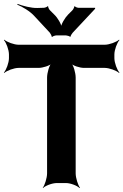

<svg xmlns="http://www.w3.org/2000/svg" viewBox="-25 -941 634 987"><path d="M563 -642V-661C563 -685 577 -722 589 -735L587 -737C574 -725 537 -711 513 -711H71C47 -711 10 -725 -3 -737L-5 -735C7 -722 21 -685 21 -661V-642C21 -618 7 -581 -5 -568L-3 -566C10 -578 47 -592 71 -592H174C194 -592 231 -603 243 -616L241 -618C228 -606 217 -566 217 -542V-50C217 -26 205 11 195 24L196 26C207 14 243 0 267 0H314C338 0 373 14 384 26L386 24C376 11 364 -26 364 -50V-542C364 -566 353 -606 340 -618L338 -616C350 -603 386 -592 406 -592H513C537 -592 574 -578 587 -566L589 -568C577 -581 563 -618 563 -642ZM255 -865 233 -887C229 -890 221 -904 223 -908L219 -909C218 -905 205 -901 200 -901L167 -900C136 -899 91 -911 65 -921L64 -917C89 -907 130 -883 152 -858L231 -773C234 -769 242 -756 240 -753L244 -751C245 -755 260 -759 265 -759H314C319 -759 333 -755 335 -752L338 -753C337 -756 345 -769 348 -772L464 -896V-901H378C374 -901 361 -905 360 -909L356 -907C358 -904 350 -890 346 -887L325 -866C309 -850 288 -815 288 -798H292C292 -815 271 -850 255 -865Z"/></svg>

Font: Asimov
Style: EdgeNar
Weight: 500
Designer: Google
Version: Version 2.000980: 2014